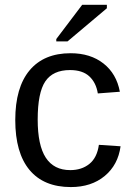

<svg xmlns="http://www.w3.org/2000/svg" viewBox="-20 -756 540 786"><path d="M134.3 -266.6Q134.3 -161.1 167.5 -110.4Q200.7 -59.6 267.6 -59.6Q314.5 -59.6 345.9 -85Q377.4 -110.4 384.8 -163.1L473.6 -157.2Q463.4 -81.1 408.7 -35.6Q354 9.8 270 9.8Q159.2 9.8 100.8 -60.3Q42.5 -130.4 42.5 -264.6Q42.5 -397.9 101.1 -468Q159.7 -538.1 269 -538.1Q350.1 -538.1 403.6 -496.1Q457 -454.1 470.7 -380.4L380.4 -373.5Q373.5 -417.5 345.7 -443.4Q317.9 -469.2 266.6 -469.2Q196.8 -469.2 165.5 -422.9Q134.3 -376.5 134.3 -266.6ZM210.4 -586.4V-596.2L316.4 -736.3H417.5V-722.2L256.3 -586.4Z"/></svg>

Font: Liberation Sans
Style: Regular
Weight: 400
Designer: Steve Matteson
Foundry: Ascender Corporation
Version: Version 2.00.1